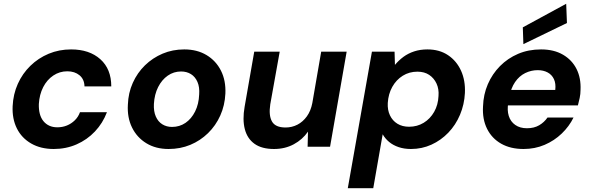

<svg xmlns="http://www.w3.org/2000/svg" viewBox="-20 -778 3137 1018"><path d="M265 12Q196 12 145.5 -17Q95 -46 69.5 -97Q44 -148 47 -215Q50 -279 74.5 -333.5Q99 -388 141 -429Q183 -470 238 -493Q293 -516 357 -516Q454 -516 512 -464Q570 -412 570 -320H428Q427 -358 401.5 -379Q376 -400 337 -400Q296 -400 262.5 -377.5Q229 -355 209 -316Q189 -277 186 -227Q185 -198 191 -175Q197 -152 210 -136Q223 -120 241.5 -111.5Q260 -103 284 -103Q311 -103 334.5 -112.5Q358 -122 376.5 -140Q395 -158 404 -183H547Q525 -125 483.5 -81Q442 -37 386 -12.5Q330 12 265 12Z M874 12Q806 12 756 -18.5Q706 -49 680 -102Q654 -155 658 -223Q660 -285 684 -338.5Q708 -392 748.5 -431.5Q789 -471 842 -493.5Q895 -516 957 -516Q1025 -516 1075 -486Q1125 -456 1151.5 -403.5Q1178 -351 1175 -282Q1172 -219 1148 -165.5Q1124 -112 1083 -72Q1042 -32 989 -10Q936 12 874 12ZM892 -105Q932 -105 963.5 -126.5Q995 -148 1014.5 -187Q1034 -226 1036 -277Q1039 -316 1027 -343.5Q1015 -371 992.5 -385Q970 -399 940 -399Q901 -399 869.5 -377Q838 -355 818.5 -316.5Q799 -278 796 -227Q794 -188 806 -160.5Q818 -133 840.5 -119Q863 -105 892 -105Z M1433 12Q1368 12 1329.5 -15.5Q1291 -43 1278 -93.5Q1265 -144 1277 -212L1328 -504H1463L1413 -225Q1404 -166 1422 -134Q1440 -102 1494 -102Q1528 -102 1557 -117Q1586 -132 1607 -161Q1628 -190 1636 -232L1683 -504H1818L1730 0H1611L1613 -80Q1584 -38 1537.5 -13Q1491 12 1433 12Z M1824 220 1952 -504H2072L2074 -434Q2094 -458 2119 -476.5Q2144 -495 2176 -505.5Q2208 -516 2246 -516Q2310 -516 2355.5 -485.5Q2401 -455 2424.5 -403Q2448 -351 2445 -285Q2442 -224 2419 -169.5Q2396 -115 2357 -74.5Q2318 -34 2267.5 -11Q2217 12 2159 12Q2123 12 2093.5 2Q2064 -8 2043 -25.5Q2022 -43 2009 -66L1959 220ZM2149 -106Q2192 -106 2226.5 -127Q2261 -148 2282 -185Q2303 -222 2305 -269Q2308 -306 2294.5 -335Q2281 -364 2255.5 -381Q2230 -398 2193 -398Q2150 -398 2115.5 -376.5Q2081 -355 2060 -317.5Q2039 -280 2036 -232Q2034 -195 2047.5 -166.5Q2061 -138 2087 -122Q2113 -106 2149 -106Z M2756 12Q2687 12 2637.5 -16Q2588 -44 2562.5 -95Q2537 -146 2541 -214Q2543 -277 2566.5 -331.5Q2590 -386 2631 -427.5Q2672 -469 2727 -492.5Q2782 -516 2849 -516Q2917 -516 2965 -488Q3013 -460 3037 -412Q3061 -364 3058 -301Q3058 -280 3053.5 -258.5Q3049 -237 3044 -219H2636L2650 -301H2924Q2928 -335 2917 -358.5Q2906 -382 2883.5 -394Q2861 -406 2831 -406Q2796 -406 2764.5 -390.5Q2733 -375 2711 -343Q2689 -311 2680 -262L2675 -233Q2668 -194 2677.5 -163.5Q2687 -133 2712 -115.5Q2737 -98 2774 -98Q2812 -98 2839 -114Q2866 -130 2883 -155H3021Q2998 -108 2958.5 -70Q2919 -32 2867.5 -10Q2816 12 2756 12ZM2755 -544 2752 -633 2982 -758 2986 -656Z"/></svg>

Font: DM Sans
Style: Bold Italic
Weight: 700
Italic angle: -10°
Designer: Colophon Foundry, Jonny Pinhorn
Foundry: Colophon Foundry
Version: Version 4.004;gftools[0.9.30]